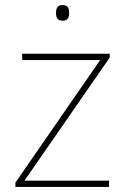

<svg xmlns="http://www.w3.org/2000/svg" viewBox="-20 -741 496 761"><path d="M227 -721C207 -721 202 -706 202 -690C202 -673 207 -659 227 -659C251 -659 254 -673 254 -690C254 -706 251 -721 227 -721ZM412 0V-25H77L415 -513V-528H68V-503H377L41 -17V0Z"/></svg>

Font: Noto Sans Malayalam Thin
Style: Regular
Weight: 100
Designer: Jelle Bosma - Monotype Design Team
Foundry: Monotype Imaging Inc.
Version: Version 2.104